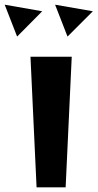

<svg xmlns="http://www.w3.org/2000/svg" viewBox="-59 -799 416 819"><path d="M71 -557H247L221 0H97ZM176 -779 337 -751 229 -643ZM121 -751 14 -643 -39 -779Z"/></svg>

Font: Tiejili SC
Style: Regular
Weight: 400
Designer: Buernia
Foundry: Ershou Xiaoxi Press
Version: Version 1.100